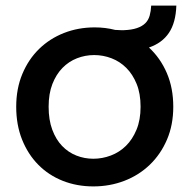

<svg xmlns="http://www.w3.org/2000/svg" viewBox="-20 -658 678 687"><path d="M600 -276Q600 -211 577.5 -158.5Q555 -106 516 -68.5Q477 -31 425 -11Q373 9 314 9Q255 9 204.5 -11Q154 -31 117 -68.5Q80 -106 59 -158.5Q38 -211 38 -276Q38 -341 60 -393.5Q82 -446 120 -483Q158 -520 209 -540Q260 -560 319 -560Q357 -560 392 -551Q405 -550 413 -550Q421 -550 423 -550Q451 -551 470 -557.5Q489 -564 500 -575Q511 -586 515.5 -602Q520 -618 521 -638H611Q609 -577 584.5 -540.5Q560 -504 513 -488Q554 -450 577 -396.5Q600 -343 600 -276ZM154 -276Q154 -229 167 -194Q180 -159 202 -136Q224 -113 253 -101.5Q282 -90 314 -90Q346 -90 376.5 -101.5Q407 -113 430.5 -136Q454 -159 468.5 -194Q483 -229 483 -276Q483 -323 469 -357.5Q455 -392 432 -415Q409 -438 379 -449.5Q349 -461 317 -461Q285 -461 255.5 -449.5Q226 -438 203.5 -415Q181 -392 167.5 -357.5Q154 -323 154 -276Z"/></svg>

Font: SVN-Poppins Medium
Style: Regular
Weight: 500
Designer: Ninad Kale (Devanagari), Jonny Pinhorn (Latin)
Foundry: Indian Type Foundry
Version: Version 3.002 2017; ttfautohint (v1.8.3)